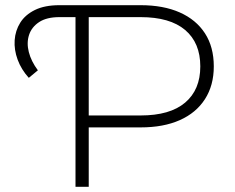

<svg xmlns="http://www.w3.org/2000/svg" viewBox="-20 -720 904 740"><path d="M91 -420Q62 -452 48 -490Q34 -528 36.5 -565Q39 -602 58 -632.5Q77 -663 114.5 -681.5Q152 -700 209 -700H277V-654H209Q160 -654 131 -635Q102 -616 92 -585.5Q82 -555 91 -519.5Q100 -484 126 -449ZM271 0V-700H522Q610 -700 673 -672Q736 -644 770 -591.5Q804 -539 804 -464Q804 -391 770 -338Q736 -285 673 -257Q610 -229 522 -229H299L322 -253V0ZM322 -250 299 -275H522Q635 -275 693.5 -324.5Q752 -374 752 -464Q752 -555 693.5 -604.5Q635 -654 522 -654H299L322 -679Z"/></svg>

Font: Montserrat Thin Light
Style: Regular
Weight: 300
Version: Version 9.000